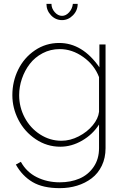

<svg xmlns="http://www.w3.org/2000/svg" viewBox="-20 -750 647 993"><path d="M356.9 -730H381.8Q381.8 -695.8 357.4 -670.9Q333 -646 300.8 -646Q267.6 -646 243.9 -670.9Q220.2 -695.8 220.2 -730H246.1Q246.1 -706.5 262.9 -687.3Q279.8 -668 300.8 -668Q320.8 -668 337.4 -686.3Q354 -704.6 356.9 -730ZM43.9 -257.8Q43.9 -328.6 74.2 -390.1Q104.5 -451.7 160.6 -489.7Q216.8 -527.8 286.1 -527.8Q406.2 -527.8 494.1 -401.9V-520H525.9V16.1Q525.9 66.9 506.6 106.9Q487.3 147 454.1 172.1Q420.9 197.3 378.9 210.2Q336.9 223.1 289.1 223.1Q202.1 223.1 148.7 191.7Q95.2 160.2 62 101.1L87.9 86.9Q117.2 140.1 170.7 166.5Q224.1 192.9 289.1 192.9Q345.7 192.9 390.9 173.6Q436 154.3 464.1 113.5Q492.2 72.8 492.2 16.1V-106Q459.5 -54.7 404.8 -22.9Q350.1 8.8 292 8.8Q222.7 8.8 164.8 -30Q106.9 -68.8 75.4 -129.9Q43.9 -190.9 43.9 -257.8ZM492.2 -171.9V-351.1Q468.3 -414.1 410.6 -455.1Q353 -496.1 289.1 -496.1Q241.2 -496.1 200.7 -474.9Q160.2 -453.6 134 -419.4Q107.9 -385.3 93.5 -343.3Q79.1 -301.3 79.1 -257.8Q79.1 -195.8 107.9 -141.6Q136.7 -87.4 187.5 -54.7Q238.3 -22 297.9 -22Q342.8 -22 387 -44.7Q431.2 -67.4 459.7 -102.1Q488.3 -136.7 492.2 -171.9Z"/></svg>

Font: Rawline ExtraLight
Style: Regular
Weight: 275
Designer: Matt McInerney, Pablo Impallari, Rodrigo Fuenzalida
Foundry: Matt McInerney, Pablo Impallari, Rodrigo Fuenzalida
Version: Version 4.020;PS 004.020;hotconv 1.0.88;makeotf.lib2.5.64775